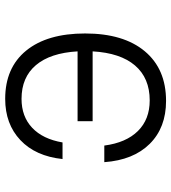

<svg xmlns="http://www.w3.org/2000/svg" viewBox="20 -666 660 740"><g transform="rotate(90 350.0 -296.0)"><path d="M361 14Q241 14 175 -67Q109 -148 109 -294Q109 -442 177.5 -524Q246 -606 369 -606Q472 -606 534.5 -543Q597 -480 605 -368H541Q530 -452 485 -497.5Q440 -543 367 -543Q281 -543 232.5 -486.5Q184 -430 178 -323H447V-265H178Q184 -160 231 -104.5Q278 -49 361 -49Q429 -49 472.5 -90Q516 -131 529 -207H593Q582 -103 520 -44.5Q458 14 361 14Z"/></g></svg>

Font: Martian Mono ExtraLight
Style: Regular
Weight: 200
Monospace: yes
Designer: Roman Shamin
Foundry: Evil Martians
Version: Version 1.000; ttfautohint (v1.8.4.7-5d5b)